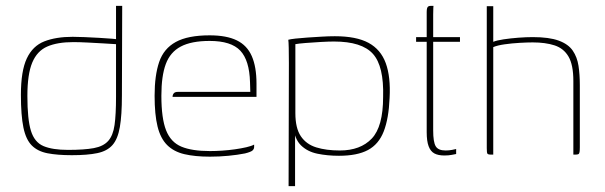

<svg xmlns="http://www.w3.org/2000/svg" viewBox="-20 -525 2053 652"><path d="M51 -203Q51 -284 71 -326.5Q91 -369 130.5 -384.5Q170 -400 227 -400Q242 -400 266.5 -399Q291 -398 316.5 -396.5Q342 -395 361 -393.5Q380 -392 385 -391L374 -384V-505H395L394 -201Q394 -134 387 -93.5Q380 -53 362 -32.5Q344 -12 310.5 -5Q277 2 224 2Q175 2 141.5 -4.5Q108 -11 88 -31Q68 -51 59.5 -92Q51 -133 51 -203ZM211 -16Q266 -16 298.5 -22Q331 -28 347.5 -46.5Q364 -65 369 -100.5Q374 -136 374 -196V-375Q360 -376 333.5 -377.5Q307 -379 278.5 -380.5Q250 -382 229 -382Q175 -382 140.5 -367Q106 -352 89.5 -312.5Q73 -273 73 -199Q73 -120 85 -81Q97 -42 127.5 -29Q158 -16 211 -16Z M693 7Q642 7 606 -1.5Q570 -10 547.5 -32.5Q525 -55 515 -95.5Q505 -136 505 -200Q505 -269 520.5 -314.5Q536 -360 577 -382.5Q618 -405 692 -405Q749 -405 784 -388Q819 -371 835 -334.5Q851 -298 851 -241V-196H566Q566 -203 570 -208Q574 -213 584 -213H830L829 -246Q827 -320 796 -353Q765 -386 692 -386Q630 -386 594 -367Q558 -348 543 -307.5Q528 -267 528 -200Q528 -123 544 -82.5Q560 -42 596 -27Q632 -12 693 -12Q713 -12 735 -13.5Q757 -15 778 -18Q799 -21 816.5 -25Q834 -29 843 -34V-26Q843 -19 837.5 -14Q832 -9 812 -4Q787 1 756 4Q725 7 693 7Z M960 107 961 -311Q961 -340 960.5 -362Q960 -384 959 -390Q966 -392 983.5 -394Q1001 -396 1024 -397.5Q1047 -399 1071.5 -400.5Q1096 -402 1117 -402Q1190 -402 1231.5 -379.5Q1273 -357 1290 -310.5Q1307 -264 1303 -192Q1300 -122 1283 -78.5Q1266 -35 1229.5 -15.5Q1193 4 1131 4Q1092 4 1058 -3Q1024 -10 1002 -31.5Q980 -53 976 -96L982 -108V107ZM1134 -14Q1204 -14 1242.5 -54.5Q1281 -95 1281 -196Q1284 -300 1246.5 -342Q1209 -384 1114 -384Q1097 -384 1069.5 -382.5Q1042 -381 1017.5 -379Q993 -377 983 -375V-141Q983 -90 1001.5 -62.5Q1020 -35 1054 -24.5Q1088 -14 1134 -14Z M1489 3Q1468 3 1455 -4Q1442 -11 1435.5 -28.5Q1429 -46 1429 -76V-383H1393V-399H1429V-484Q1429 -493 1430.5 -497.5Q1432 -502 1435 -503.5Q1438 -505 1442 -505H1452Q1452 -505 1451.5 -498Q1451 -491 1451 -476V-399H1542V-383H1451V-82Q1451 -43 1459.5 -28.5Q1468 -14 1493 -14Q1505 -14 1515 -16Q1525 -18 1529 -19V-2Q1524 -1 1513.5 1Q1503 3 1489 3Z M1647 0Q1637 0 1635 -3.5Q1633 -7 1633 -22V-504H1655V-383Q1667 -388 1690.5 -391.5Q1714 -395 1740.5 -397Q1767 -399 1789 -399Q1845 -399 1877.5 -387Q1910 -375 1925 -353Q1940 -331 1944.5 -301.5Q1949 -272 1949 -236V-25Q1949 -14 1948 -8.5Q1947 -3 1944 -1.5Q1941 0 1934 0H1927V-250Q1927 -305 1910.5 -333Q1894 -361 1863 -371Q1832 -381 1789 -381Q1771 -381 1744.5 -379.5Q1718 -378 1693.5 -374.5Q1669 -371 1655 -365V0Z"/></svg>

Font: Genos Thin Thin
Style: Regular
Weight: 250
Version: Version 1.010